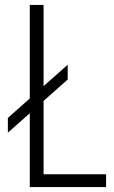

<svg xmlns="http://www.w3.org/2000/svg" viewBox="-20 -760 463 780"><path d="M12 -281 101 -360V-740H157V-410L255 -497V-437L157 -350V-52H411V0H101V-300L12 -221Z"/></svg>

Font: Encode Sans Compressed
Style: Light
Weight: 300
Designer: Pablo Impallari, Andres Torresi
Foundry: Pablo Impallari, Andres Torresi
Version: Version 1.000; ttfautohint (v1.00) -l 8 -r 50 -G 200 -x 14 -